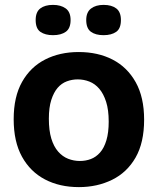

<svg xmlns="http://www.w3.org/2000/svg" viewBox="-20 -752 646 786"><path d="M303 14Q224 14 164 -17.5Q104 -49 70 -110.5Q36 -172 36 -264Q36 -356 70.5 -417Q105 -478 165 -508.5Q225 -539 302 -539Q381 -539 441 -508Q501 -477 535.5 -415.5Q570 -354 570 -262Q570 -168 535 -107Q500 -46 439 -16Q378 14 303 14ZM307 -93Q331 -93 352 -101Q373 -109 389.5 -127.5Q406 -146 415.5 -177.5Q425 -209 425 -254Q425 -302 414.5 -335Q404 -368 386.5 -388.5Q369 -409 346 -418Q323 -427 298 -427Q275 -427 253.5 -419Q232 -411 216 -392.5Q200 -374 190 -343Q180 -312 180 -266Q180 -218 190 -185Q200 -152 218 -131.5Q236 -111 259 -102Q282 -93 307 -93ZM404 -608Q371 -608 352 -622Q333 -636 333 -670Q333 -702 352.5 -717Q372 -732 404 -732Q437 -732 456 -717.5Q475 -703 475 -670Q475 -635 455.5 -621.5Q436 -608 404 -608ZM197 -608Q165 -608 145.5 -621.5Q126 -635 126 -670Q126 -703 145 -717.5Q164 -732 197 -732Q229 -732 249 -717.5Q269 -703 269 -670Q269 -636 249.5 -622Q230 -608 197 -608Z"/></svg>

Font: Bricolage Grotesque 48pt Condensed ExtraBold
Style: Bold
Weight: 700
Version: Version 1.000;gftools[0.9.30]